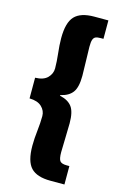

<svg xmlns="http://www.w3.org/2000/svg" viewBox="-140 -838 688 1067"><g transform="rotate(15 204.5 -305.0)"><path d="M117 4Q117 -36 123 -88Q125 -106 126.5 -127Q128 -148 128 -168Q128 -199 104.5 -221.5Q81 -244 34 -245V-364Q82 -365 105 -388.5Q128 -412 128 -443Q128 -463 126.5 -483.5Q125 -504 123 -523Q117 -575 117 -614Q117 -704 151.5 -740.5Q186 -777 264 -777H345V-671H330Q310 -671 300 -666.5Q290 -662 285.5 -649Q281 -636 281 -608Q281 -582 283 -530Q285 -474 285 -442Q285 -376 263 -346.5Q241 -317 194 -307V-303Q241 -293 263 -264Q285 -235 285 -169Q285 -138 283 -82Q281 -28 281 -2Q281 37 291 49Q301 61 330 61H345V167H264Q186 167 151.5 130.5Q117 94 117 4Z"/></g></svg>

Font: Nebula Sans Black
Style: Regular
Weight: 900
Designer: Paul D. Hunt for Adobe (as Source Sans)
Foundry: Nebula Entertainment & Broadcasting LLC
Version: Version 1.010